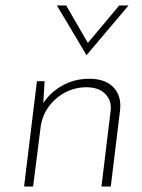

<svg xmlns="http://www.w3.org/2000/svg" viewBox="-20 -682 518 702"><path d="M143 -385 137 -283 130 -291Q155 -337 201.5 -365.5Q248 -394 307 -394Q365 -394 395 -362.5Q425 -331 419 -279L385 0H351L384 -273Q390 -312 366 -337.5Q342 -363 296 -363Q254 -363 217.5 -343.5Q181 -324 157 -290.5Q133 -257 128 -213L101 0H68L115 -385ZM222 -662 307 -515 292 -514 416 -662H450L297 -481H296L188 -662Z"/></svg>

Font: Josefin Sans ExtraLight
Style: Italic
Weight: 250
Italic angle: -7°
Designer: Santiago Orozco
Foundry: Typemade
Version: Version 2.000